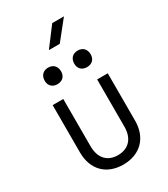

<svg xmlns="http://www.w3.org/2000/svg" viewBox="-242 -1118 1084 1237"><g transform="rotate(-30 300.0 -499.5)"><path d="M332 -869 444 -1009H357L251 -869ZM190 -651C227 -651 251 -674 251 -711C251 -750 227 -774 190 -774C153 -774 129 -750 129 -711C129 -674 153 -651 190 -651ZM410 -651C447 -651 471 -674 471 -711C471 -750 447 -774 410 -774C373 -774 349 -750 349 -711C349 -674 373 -651 410 -651ZM299 10C424 10 505 -70 505 -198V-550H426V-198C426 -111 378 -60 299 -60C221 -60 174 -111 174 -198V-550H95V-198C95 -70 174 10 299 10Z"/></g></svg>

Font: Tekne LDO Light
Style: Regular
Weight: 300
Monospace: yes
Designer: Alessio Laiso, Mario Rullo, Paolo Rosset
Foundry: Alessio Laiso
Version: Version 1.000;hotconv 1.0.109;makeotfexe 2.5.65596